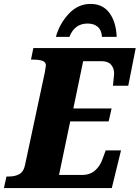

<svg xmlns="http://www.w3.org/2000/svg" viewBox="-43 -959 712 979"><path d="M-10 -59H2Q34 -59 55.5 -71Q77 -83 84 -115L186 -592Q191 -622 191 -625Q191 -642 174.5 -648.5Q158 -655 126 -655H115L127 -714H649L611 -522H533Q539 -576 539 -583Q539 -611 523.5 -629Q508 -647 475 -647H381L331 -406H526L511 -340H315L258 -67H376Q416 -67 442 -90Q468 -113 480 -149L496 -192H574L527 0H-23ZM419 -939Q481 -939 515 -893Q549 -847 552 -771H477Q475 -805 455.5 -822Q436 -839 404 -839Q337 -839 311 -771H242Q260 -837 307 -888Q354 -939 419 -939Z"/></svg>

Font: Noto Serif NarrowBlack
Style: Italic
Weight: 900
Width: 4
Italic angle: -12°
Designer: Monotype Design Team
Foundry: Monotype Imaging Inc.
Version: Version 1.001